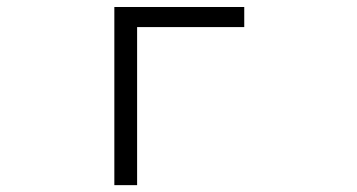

<svg xmlns="http://www.w3.org/2000/svg" viewBox="-20 -539 1040 560"><path d="M313.5 -518.6V1H379.9V-460H692.4V-518.6Z"/></svg>

Font: DotumChe
Style: Regular
Weight: 400
Monospace: yes
Version: Version 2.21